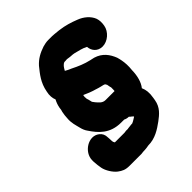

<svg xmlns="http://www.w3.org/2000/svg" viewBox="-248 -840 1189 1189"><g transform="rotate(-45 346.5 -246.0)"><path d="M449 -186H370C342 -186 328 -208 315 -222C311 -227 307 -233 303 -238C301 -247 299 -256 297 -263C295 -269 292 -276 293 -283L292 -291C293 -296 294 -301 294 -306C317 -295 347 -283 373 -276L392 -270L407 -266C416 -263 430 -262 437 -257C437 -256 437 -256 438 -256C441 -251 442 -248 444 -246V-245C445 -238 447 -231 448 -224C450 -221 451 -215 450 -209C450 -202 450 -193 449 -186ZM154 -408C145 -391 139 -375 135 -354L133 -338C132 -334 131 -329 129 -324C125 -306 124 -291 123 -275C119 -235 130 -207 137 -177C141 -160 148 -143 158 -130C194 -76 242 -19 340 -19H366C376 -14 387 -11 399 -11C401 -10 402 -8 404 -6C411 0 417 3 422 9V12C413 17 398 28 387 32C386 32 386 32 386 33C378 33 371 34 363 35L345 37C344 38 342 38 341 38C331 37 321 38 310 40H226C226 39 225 38 224 37C217 29 219 14 218 1L217 -12C217 -35 209 -52 192 -65C136 -108 48 -51 48 19V33C49 54 52 73 55 91C61 123 87 163 111 181C134 198 152 207 188 207H272C285 208 297 207 309 205H310C320 205 330 204 340 203L358 200C420 200 467 168 507 139C542 113 577 85 586 31L589 13C596 -27 592 -54 581 -79C604 -107 616 -151 617 -201C621 -236 619 -264 614 -290L611 -304C609 -315 605 -326 600 -336C579 -381 545 -416 485 -426C484 -426 482 -426 480 -427C435 -437 397 -454 361 -472L335 -484C329 -487 325 -489 320 -492V-493C321 -494 321 -495 322 -496C330 -511 341 -528 357 -533C364 -533 370 -533 377 -534H381C395 -531 411 -530 427 -529L439 -527C469 -519 497 -514 522 -500C524 -465 549 -433 592 -433C637 -433 682 -472 690 -517C694 -539 694 -561 687 -581C673 -617 639 -646 599 -661C561 -676 521 -689 472 -695C447 -697 425 -701 398 -700H382C366 -700 350 -697 333 -692C291 -678 258 -660 229 -628C196 -587 162 -547 150 -481C143 -453 146 -426 154 -408Z"/></g></svg>

Font: Blanket
Style: BlkObl
Weight: 900
Foundry: Cannot Into Space Fonts
Version: Version 0.9